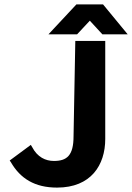

<svg xmlns="http://www.w3.org/2000/svg" viewBox="-20 -840 600 872"><path d="M239 12C393 12 458 -90 458 -209V-654H322L314 -221C314 -134 284 -109 225 -109C187 -109 150 -126 126 -172L120 -182L24 -111L29 -104C72 -29 138 12 239 12ZM445 -684H560L448 -820H327L200 -684H330L388 -746Z"/></svg>

Font: Falling Sky
Style: SeBd
Weight: 600
Designer: Paul D. Hunt
Foundry: Adobe Systems Incorporated
Version: Version 1.02